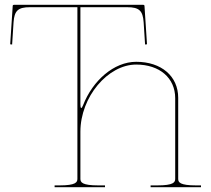

<svg xmlns="http://www.w3.org/2000/svg" viewBox="-20 -780 878 800"><path d="M817.5 0V-7.5H797.5C729 -7.5 722.5 -20.5 722.5 -35V-372.5C722.5 -462.5 652.5 -522.5 547.5 -522.5C454 -522.5 366 -443.5 326.5 -342.5C323 -333.5 320.5 -330 318.5 -330C316 -330 315 -337 315 -345.5V-750H510C560.5 -750 575 -735 578.5 -687.5L584.5 -594.5L592.5 -595.5L582 -755.5C582 -759 578.5 -760 577 -760H38C36.5 -760 33 -759 33 -755.5L22.5 -595.5L30.5 -594.5L36.5 -687.5C40 -735 54.5 -750 105 -750H302.5V-35C302.5 -20.5 296 -7.5 227.5 -7.5H207.5V0H417.5V-7.5H390C321.5 -7.5 315 -20.5 315 -35V-231C315 -376 429.5 -511 547.5 -511C645 -511 710 -455 710 -371V-35C710 -20.5 703.5 -7.5 635 -7.5H607.5V0Z"/></svg>

Font: Znikomit
Style: Regular
Weight: 100
Designer: gluk
Foundry: gluk
Version: Version 0.55